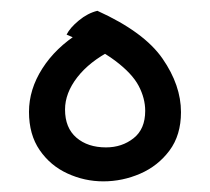

<svg xmlns="http://www.w3.org/2000/svg" viewBox="-20 -322 393 359"><path d="M173.3 17.1Q138.2 17.1 106.2 2.4Q74.2 -12.2 54.2 -41.3Q34.2 -70.3 34.2 -112.8Q34.2 -154.8 59.1 -193.8Q84 -232.9 128.4 -260.7L188.5 -228Q147.5 -207 124.5 -177.5Q101.6 -147.9 101.6 -117.2Q101.6 -83 122.8 -64.7Q144 -46.4 178.2 -46.4Q208 -46.4 229.7 -63.5Q251.5 -80.6 251.5 -114.7Q251.5 -138.2 239.3 -161.4Q227.1 -184.6 195.3 -208.5Q163.6 -232.4 104.5 -257.3Q110.8 -270 127.4 -283.7Q144 -297.4 162.1 -301.8Q249.5 -262.2 283.9 -212.4Q318.4 -162.6 318.4 -112.3Q318.4 -69.3 296.9 -40.5Q275.4 -11.7 242.2 2.7Q209 17.1 173.3 17.1Z"/></svg>

Font: Harmattan
Style: Regular
Weight: 400
Designer: George W. Nuss III and SIL International
Foundry: SIL International
Version: Version 4.000